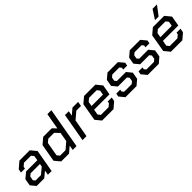

<svg xmlns="http://www.w3.org/2000/svg" viewBox="259 -1944 3172 3172"><g transform="rotate(-45 1845.0 -358.0)"><path d="M27 -89 48 -211 146 -293H409L423 -377L388 -420H225L173 -377L167 -340H74L86 -404L196 -498H437L520 -397L450 0H363L377 -82L277 0H101ZM277 -77 387 -167 396 -219H177L136 -184L123 -111L152 -77Z M592 -99 647 -409 751 -498H950L1015 -431L1065 -714H1158L1032 0H943L958 -86L857 0H674ZM856 -81 971 -179 999 -340 926 -417H789L734 -371L691 -127L728 -81Z M1260 -498H1349L1333 -411L1435 -498H1568L1553 -417H1444L1320 -311L1265 0H1172Z M1548 -99 1602 -410 1706 -498H1970L2053 -397L2022 -220H1663L1646 -124L1682 -80H1861L1912 -123L1918 -157H2011L1998 -87L1896 0H1629ZM1942 -293 1956 -374 1920 -418H1743L1690 -374L1676 -293Z M2099 -92 2110 -149H2202L2196 -112L2224 -79H2400L2440 -112L2451 -178L2423 -213H2211L2139 -300L2160 -419L2253 -498H2497L2575 -405L2564 -349H2471L2478 -386L2450 -419H2287L2247 -386L2236 -324L2264 -289H2475L2548 -200L2527 -79L2434 0H2175Z M2619 -92 2630 -149H2722L2716 -112L2744 -79H2920L2960 -112L2971 -178L2943 -213H2731L2659 -300L2680 -419L2773 -498H3017L3095 -405L3084 -349H2991L2998 -386L2970 -419H2807L2767 -386L2756 -324L2784 -289H2995L3068 -200L3047 -79L2954 0H2695Z M3156 -99 3210 -410 3314 -498H3578L3661 -397L3630 -220H3271L3254 -124L3290 -80H3469L3520 -123L3526 -157H3619L3606 -87L3504 0H3237ZM3550 -293 3564 -374 3528 -418H3351L3298 -374L3284 -293ZM3524 -716H3627L3505 -555H3420Z"/></g></svg>

Font: Chakra Petch Medium
Style: Italic
Weight: 500
Italic angle: -10°
Designer: Katatrad Aksorn Co.,Ltd.
Foundry: Cadson Demak Co.,Ltd.
Version: Version 1.000; ttfautohint (v1.6)